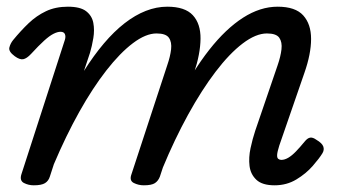

<svg xmlns="http://www.w3.org/2000/svg" viewBox="-20 -539 1029 574"><path d="M81 15Q65 15 51.5 8Q38 1 44 -18L174 -420Q177 -430 174 -437Q171 -444 161 -444Q152 -444 140 -438Q128 -432 112 -417.5Q96 -403 73 -378Q60 -364 49.5 -362Q39 -360 24 -371Q5 -385 8 -397Q11 -409 19 -419Q42 -447 65.5 -469.5Q89 -492 117.5 -505.5Q146 -519 183 -519Q220 -519 237.5 -505.5Q255 -492 259 -470.5Q263 -449 259 -425Q255 -401 249 -381L231 -327Q260 -373 290.5 -409Q321 -445 352.5 -469.5Q384 -494 416 -506.5Q448 -519 480 -519Q533 -519 556.5 -493.5Q580 -468 579.5 -423Q579 -378 560 -321L458 -11Q453 2 443 8.5Q433 15 410 15Q394 15 380 8Q366 1 373 -18L480 -344Q489 -370 491.5 -391.5Q494 -413 485 -426Q476 -439 448 -439Q416 -439 377.5 -410Q339 -381 298 -328.5Q257 -276 217 -204.5Q177 -133 141 -48L129 -11Q125 2 114.5 8.5Q104 15 81 15ZM801 15Q764 15 746.5 -1.5Q729 -18 726 -43Q723 -68 729 -96Q735 -124 743 -148L810 -344Q819 -370 821.5 -391.5Q824 -413 815 -426Q806 -439 778 -439Q745 -439 705.5 -409Q666 -379 624.5 -324.5Q583 -270 542.5 -196.5Q502 -123 466 -36H426Q466 -149 511 -238Q556 -327 605.5 -390Q655 -453 706.5 -486Q758 -519 810 -519Q863 -519 886.5 -493Q910 -467 910 -422.5Q910 -378 890 -321L815 -104Q809 -85 808.5 -76Q808 -67 812 -64Q816 -61 821 -61Q831 -61 842 -67.5Q853 -74 865 -86.5Q877 -99 891 -116Q899 -126 907 -127.5Q915 -129 926 -121Q943 -111 946.5 -101Q950 -91 944 -81Q935 -66 915 -43Q895 -20 866 -2.5Q837 15 801 15Z"/></svg>

Font: Playwrite CA
Style: Regular
Weight: 400
Designer: Veronika Burian, José Scaglione
Foundry: TypeTogether
Version: Version 1.002